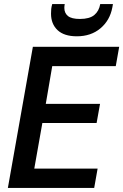

<svg xmlns="http://www.w3.org/2000/svg" viewBox="-20 -932 611 952"><path d="M19 0 143 -700H571L554 -604H239L207 -417H476L459 -322H190L150 -96H464L447 0ZM361 -752Q298 -752 265.5 -782.5Q233 -813 233 -864Q233 -877 234 -887.5Q235 -898 239 -912H301Q300 -907 299.5 -902Q299 -897 299 -893Q299 -867 317 -852.5Q335 -838 376 -838Q424 -838 447.5 -857.5Q471 -877 477 -912H540L537 -895Q525 -831 478 -791.5Q431 -752 361 -752Z"/></svg>

Font: Rethink Sans SemiBold
Style: Italic
Weight: 600
Italic angle: -10°
Designer: The Rethink Sans project authors (Hans Thiessen). DM Sans designed by Colophon Foundry.
Foundry: Rethink Communications LLC
Version: Version 1.001